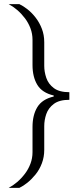

<svg xmlns="http://www.w3.org/2000/svg" viewBox="-20 -763 389 933"><path d="M22 150Q43 139 63.5 121.5Q84 104 101 81.5Q118 59 128 32.5Q138 6 138 -24V-146Q138 -204 161.5 -242.5Q185 -281 241 -294V-299Q185 -312 161.5 -350.5Q138 -389 138 -447V-569Q138 -599 128 -625.5Q118 -652 101 -674.5Q84 -697 63.5 -714.5Q43 -732 22 -743H74Q93 -734 114 -717.5Q135 -701 153.5 -677Q172 -653 183.5 -623Q195 -593 195 -558V-443Q195 -414 205 -384.5Q215 -355 241.5 -335Q268 -315 317 -315V-278Q268 -278 241.5 -258Q215 -238 205 -209Q195 -180 195 -150V-35Q195 0 183.5 30.5Q172 61 153 84.5Q134 108 113.5 124.5Q93 141 74 150Z"/></svg>

Font: Saira Expanded Light
Style: Regular
Weight: 300
Width: 7
Designer: Hector Gatti with collaboration of the Omnibus-Type team
Foundry: Omnibus-Type
Version: Version 1.101